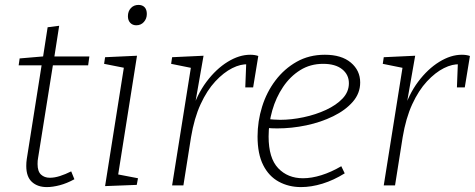

<svg xmlns="http://www.w3.org/2000/svg" viewBox="-20 -755 1934 782"><path d="M283 -25Q252 -8 223 -0.5Q194 7 171 7Q133 7 110 -14Q87 -35 87 -79Q87 -87 87.5 -93.5Q88 -100 89 -107L151 -499L158 -489H56L60 -517L165 -526L154 -515L174 -644L221 -650L200 -515L193 -525H344L339 -489H186L197 -499L135 -111Q134 -107 133.5 -100.5Q133 -94 133 -87Q133 -57 147 -44Q161 -31 183 -31Q202 -31 224 -38Q246 -45 270 -57Z M408 3 488 -502 505 -475 404 -495 408 -522 538 -528 458 -23 443 -48 542 -29 537 -2ZM535 -652Q520 -652 510.5 -662Q501 -672 501 -689Q501 -709 513 -722Q525 -735 544 -735Q560 -735 569 -725.5Q578 -716 578 -698Q578 -679 566 -665.5Q554 -652 535 -652Z M681 0 761 -502 776 -475 677 -495 681 -522 809 -528 772 -317 760 -298Q782 -370 821 -422Q860 -474 907 -503Q954 -532 999 -532Q1018 -532 1032 -527L1011 -399H979L983 -502L991 -493Q961 -495 926 -477.5Q891 -460 857 -423.5Q823 -387 797 -330.5Q771 -274 758 -196L727 0Z M1206 7Q1156 7 1115.5 -15Q1075 -37 1052 -82.5Q1029 -128 1029 -199Q1029 -261 1047.5 -320.5Q1066 -380 1102 -427.5Q1138 -475 1188.5 -503.5Q1239 -532 1303 -532Q1371 -532 1409 -500Q1447 -468 1447 -419Q1447 -375 1417 -340.5Q1387 -306 1337 -281.5Q1287 -257 1227.5 -244.5Q1168 -232 1109 -232Q1097 -232 1087 -232.5Q1077 -233 1067 -234L1071 -270Q1083 -269 1095.5 -268Q1108 -267 1121 -267Q1167 -267 1216.5 -277.5Q1266 -288 1308 -307.5Q1350 -327 1375.5 -354Q1401 -381 1401 -416Q1401 -451 1373.5 -473Q1346 -495 1296 -495Q1244 -495 1203 -469.5Q1162 -444 1133 -401Q1104 -358 1089 -305.5Q1074 -253 1074 -199Q1074 -111 1113 -70Q1152 -29 1214 -29Q1249 -29 1289 -41.5Q1329 -54 1370 -78L1384 -49Q1339 -21 1293.5 -7Q1248 7 1206 7Z M1543 0 1623 -502 1638 -475 1539 -495 1543 -522 1671 -528 1634 -317 1622 -298Q1644 -370 1683 -422Q1722 -474 1769 -503Q1816 -532 1861 -532Q1880 -532 1894 -527L1873 -399H1841L1845 -502L1853 -493Q1823 -495 1788 -477.5Q1753 -460 1719 -423.5Q1685 -387 1659 -330.5Q1633 -274 1620 -196L1589 0Z"/></svg>

Font: Bitter Thin Light
Style: Italic
Weight: 300
Italic angle: -9°
Version: Version 2.002